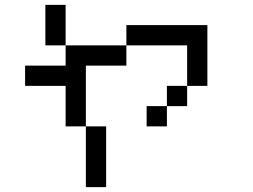

<svg xmlns="http://www.w3.org/2000/svg" viewBox="-20 -770 1040 790"><path d="M750 -416.7V-333.3H666.7V-416.7ZM750 -583.3H500V-666.7H833.3V-416.7H750ZM166.7 -583.3V-750H250V-583.3ZM333.3 0V-250H416.7V0ZM333.3 -250H250V-416.7H83.3V-500H250V-583.3H500V-500H333.3ZM666.7 -333.3V-250H583.3V-333.3Z"/></svg>

Font: GalmuriMono11 Regular
Style: Regular
Weight: 400
Designer: Lee Minseo (quiple)
Version: Version 2.399;hotconv 1.1.1;makeotfexe 2.6.0 DEVELOPMENT